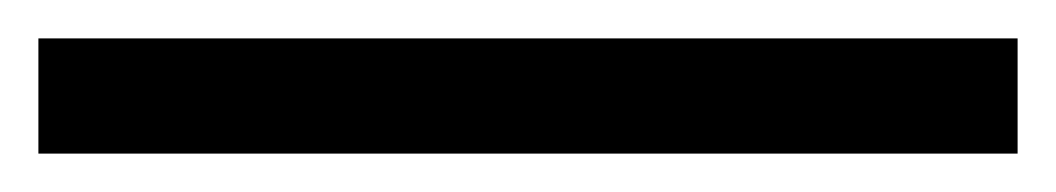

<svg xmlns="http://www.w3.org/2000/svg" viewBox="-25 50 550 100"><path d="M505 130H-5V70H505Z"/></svg>

Font: Funnel Display Light
Style: Regular
Weight: 300
Designer: NORD ID, Kristian Moeller
Foundry: Dicotype
Version: Version 1.000